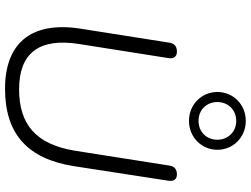

<svg xmlns="http://www.w3.org/2000/svg" viewBox="-137 -853 998 764"><g transform="rotate(90 362.0 -471.0)"><path d="M333 8C514 8 612 -83 641 -265L699 -641C703 -664 693 -676 674 -676C654 -676 642 -666 639 -647L580 -272C555 -115 475 -48 335 -48C192 -48 130 -127 155 -286L211 -641C215 -664 205 -676 185 -676C165 -676 153 -666 150 -647L94 -292C63 -92 156 8 333 8ZM461 -724C526 -724 576 -774 576 -837C576 -900 526 -950 461 -950C396 -950 346 -900 346 -837C346 -774 396 -724 461 -724ZM461 -762C417 -762 386 -794 386 -837C386 -879 417 -912 461 -912C505 -912 536 -879 536 -837C536 -794 505 -762 461 -762Z"/></g></svg>

Font: SN Pro Light
Style: Italic
Weight: 300
Italic angle: -8.99998°
Designer: Tobias Whetton
Foundry: Supernotes
Version: Version 1.001;Glyphs 3.2 (3249)